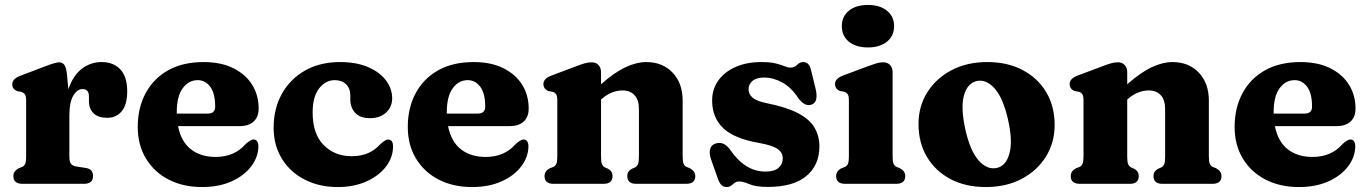

<svg xmlns="http://www.w3.org/2000/svg" viewBox="-20 -742 5522 775"><path d="M249.5 -448.5 256 -382Q275 -437.5 310.5 -464.5Q346 -491.5 390 -491.5Q438.5 -491.5 466 -461.5Q493.5 -431.5 493.5 -374Q493.5 -319 471.2 -292.8Q449 -266.5 413 -266.5Q376.5 -266.5 357.8 -284.5Q339 -302.5 339 -334V-354Q338.5 -382.5 313 -382.5Q292 -382.5 276 -356.2Q260 -330 260 -274.5V-109.5Q260 -91 266 -81.8Q272 -72.5 288 -70L326.5 -64Q355.5 -59.5 355.5 -31.5Q355.5 0 318.5 0H71Q34 0 34 -31Q34 -51.5 56 -63L69 -68Q77.5 -72 81.5 -80.5Q85.5 -89 85.5 -109.5V-336.5Q85.5 -354 80.8 -360.8Q76 -367.5 67 -371L50 -374Q29.5 -382 29.5 -401.5Q29.5 -423.5 60.5 -435.5L157.5 -472.5Q204 -490.5 218.5 -490.5Q231.5 -490.5 239 -481Q246.5 -471.5 249.5 -448.5Z M1024 -304Q1024 -270 1004 -251.5Q984 -233 948 -233H698.5Q711 -170 750.8 -139.2Q790.5 -108.5 850 -108.5Q926.5 -108.5 971.5 -160.5Q992.5 -179.5 1003.5 -179Q1023 -178.5 1023 -150Q1022 -107 993.5 -69.8Q965 -32.5 914.2 -9.8Q863.5 13 796 13Q719 13 660.5 -17.2Q602 -47.5 569 -102.2Q536 -157 536 -229.5Q536 -306 567.5 -365.2Q599 -424.5 658.2 -458Q717.5 -491.5 802 -491.5Q872 -491.5 921.8 -466.8Q971.5 -442 997.8 -399.8Q1024 -357.5 1024 -304ZM693.5 -288.5Q693.5 -286 693.5 -283.5H818.5Q848.5 -283.5 848.5 -311.5Q848.5 -365.5 828.5 -392Q808.5 -418.5 778 -418.5Q741.5 -418.5 717.5 -385.8Q693.5 -353 693.5 -288.5Z M1563 -344.5Q1563 -311 1538.8 -288Q1514.5 -265 1473.5 -265Q1434 -265 1414 -286.2Q1394 -307.5 1394 -341V-356.5Q1394 -385 1377 -401.8Q1360 -418.5 1331 -418.5Q1294 -418.5 1268 -385Q1242 -351.5 1242 -288Q1242 -201 1286.8 -156.2Q1331.5 -111.5 1399 -111.5Q1437.5 -111.5 1465.5 -123.8Q1493.5 -136 1515.5 -160.5Q1537 -179.5 1547 -179Q1567 -178.5 1566.5 -149Q1566 -106 1537.5 -69Q1509 -32 1458.8 -9.5Q1408.5 13 1343 13Q1268.5 13 1210 -17Q1151.5 -47 1118 -101Q1084.5 -155 1084.5 -227Q1084.5 -303 1117.5 -362.8Q1150.5 -422.5 1210.8 -457Q1271 -491.5 1353 -491.5Q1418 -491.5 1465 -471.5Q1512 -451.5 1537.5 -418.2Q1563 -385 1563 -344.5Z M2114 -304Q2114 -270 2094 -251.5Q2074 -233 2038 -233H1788.5Q1801 -170 1840.8 -139.2Q1880.5 -108.5 1940 -108.5Q2016.5 -108.5 2061.5 -160.5Q2082.5 -179.5 2093.5 -179Q2113 -178.5 2113 -150Q2112 -107 2083.5 -69.8Q2055 -32.5 2004.2 -9.8Q1953.5 13 1886 13Q1809 13 1750.5 -17.2Q1692 -47.5 1659 -102.2Q1626 -157 1626 -229.5Q1626 -306 1657.5 -365.2Q1689 -424.5 1748.2 -458Q1807.5 -491.5 1892 -491.5Q1962 -491.5 2011.8 -466.8Q2061.5 -442 2087.8 -399.8Q2114 -357.5 2114 -304ZM1783.5 -288.5Q1783.5 -286 1783.5 -283.5H1908.5Q1938.5 -283.5 1938.5 -311.5Q1938.5 -365.5 1918.5 -392Q1898.5 -418.5 1868 -418.5Q1831.5 -418.5 1807.5 -385.8Q1783.5 -353 1783.5 -288.5Z M2406 -451V-402Q2462 -451 2506 -471.2Q2550 -491.5 2588.5 -491.5Q2654.5 -491.5 2695 -448.8Q2735.5 -406 2735.5 -336V-110Q2735.5 -89 2739.5 -80.5Q2743.5 -72 2752 -68L2764.5 -63Q2786.5 -51 2786.5 -31Q2786.5 0 2749.5 0H2547.5Q2512 0 2512 -32Q2512 -50.5 2530 -60.5L2543 -66Q2551.5 -70.5 2555.2 -79.2Q2559 -88 2559 -110V-302Q2559 -339 2541.2 -358Q2523.5 -377 2492.5 -377Q2472.5 -377 2450.8 -368.8Q2429 -360.5 2408 -342L2406 -340.5V-109.5Q2406 -88 2409.8 -79.2Q2413.5 -70.5 2422 -66L2435 -60.5Q2452.5 -50.5 2452.5 -32Q2452.5 0 2417 0H2215Q2178 0 2178 -31Q2178 -52 2200 -63L2213 -68Q2221.5 -72 2225.5 -80.5Q2229.5 -89 2229.5 -109.5V-337Q2229.5 -354.5 2224.8 -361.5Q2220 -368.5 2211 -371.5L2194 -374.5Q2173.5 -383 2173.5 -402.5Q2173.5 -424.5 2204.5 -436.5L2303 -473.5Q2325 -482 2339.5 -486.2Q2354 -490.5 2368 -490.5Q2386 -490.5 2396 -479.2Q2406 -468 2406 -451Z M3064 -429Q3033 -429 3017.2 -415.2Q3001.5 -401.5 3001.5 -382Q3001.5 -362.5 3017 -348.5Q3032.5 -334.5 3072.5 -326Q3153.5 -310 3200.5 -285.5Q3247.5 -261 3267.5 -227.2Q3287.5 -193.5 3287.5 -151Q3287.5 -76 3235.2 -31.8Q3183 12.5 3079 12.5Q3031 12.5 3005.2 1.5Q2979.5 -9.5 2963.5 -9.5Q2952.5 -9.5 2945.2 -3.8Q2938 2 2931 7.5Q2924 13 2913.5 13Q2901 13 2892.8 5.5Q2884.5 -2 2877.5 -21L2851 -96.5Q2841.5 -122.5 2846.2 -139.5Q2851 -156.5 2866.5 -162Q2900 -174 2925.5 -140Q2955 -96 2990.8 -72.8Q3026.5 -49.5 3070 -49.5Q3105 -49.5 3122.2 -64.2Q3139.5 -79 3139.5 -102.5Q3139.5 -125.5 3119.8 -140Q3100 -154.5 3047 -164.5Q2943.5 -182 2899 -225Q2854.5 -268 2854.5 -336Q2854.5 -382.5 2879.8 -417.5Q2905 -452.5 2949.8 -472Q2994.5 -491.5 3052.5 -491.5Q3089.5 -491.5 3112 -485.8Q3134.5 -480 3147.8 -474.5Q3161 -469 3170 -469Q3187 -469 3197.5 -480.2Q3208 -491.5 3223 -491.5Q3233.5 -491.5 3241.8 -484Q3250 -476.5 3254 -458L3273 -380Q3278 -357.5 3274.5 -341.2Q3271 -325 3255 -319.5Q3228 -310.5 3201.5 -347Q3173.5 -389.5 3137.5 -409.2Q3101.5 -429 3064 -429Z M3483.5 -550.5Q3435 -550.5 3406.5 -573.8Q3378 -597 3378 -637Q3378 -675.5 3406.5 -698.8Q3435 -722 3483.5 -722Q3531.5 -722 3560.2 -698.8Q3589 -675.5 3589 -636.5Q3589 -597 3560.2 -573.8Q3531.5 -550.5 3483.5 -550.5ZM3583 -451V-109.5Q3583 -89 3587 -80.5Q3591 -72 3599.5 -68L3612 -63Q3634 -52 3634 -31Q3634 0 3597 0H3392Q3355 0 3355 -31Q3355 -52 3377 -63L3390 -68Q3398.5 -72 3402.5 -80.5Q3406.5 -89 3406.5 -109.5V-337Q3406.5 -354.5 3401.8 -361.5Q3397 -368.5 3388 -371.5L3371 -374.5Q3350.5 -383 3350.5 -402.5Q3350.5 -424.5 3381.5 -436.5L3480 -473.5Q3503 -482 3517 -486.2Q3531 -490.5 3544.5 -490.5Q3563 -490.5 3573 -479.2Q3583 -468 3583 -451Z M3965.5 -491.5Q4047 -491.5 4108 -459.2Q4169 -427 4203 -370Q4237 -313 4237 -237.5Q4237 -166.5 4201.8 -109.8Q4166.5 -53 4104 -20Q4041.5 13 3959 13Q3877.5 13 3816.5 -19.2Q3755.5 -51.5 3721.5 -108.8Q3687.5 -166 3687.5 -242Q3687.5 -312.5 3722.8 -369Q3758 -425.5 3820.5 -458.5Q3883 -491.5 3965.5 -491.5ZM4003 -64Q4040 -71.5 4054.2 -121Q4068.5 -170.5 4049.5 -256.5Q4030 -344 3996 -383.5Q3962 -423 3923 -415Q3886 -407 3871.5 -358.8Q3857 -310.5 3876 -222Q3895 -135 3929.2 -95.5Q3963.5 -56 4003 -64Z M4530 -451V-402Q4586 -451 4630 -471.2Q4674 -491.5 4712.5 -491.5Q4778.5 -491.5 4819 -448.8Q4859.5 -406 4859.5 -336V-110Q4859.5 -89 4863.5 -80.5Q4867.5 -72 4876 -68L4888.5 -63Q4910.5 -51 4910.5 -31Q4910.5 0 4873.5 0H4671.5Q4636 0 4636 -32Q4636 -50.5 4654 -60.5L4667 -66Q4675.5 -70.5 4679.2 -79.2Q4683 -88 4683 -110V-302Q4683 -339 4665.2 -358Q4647.5 -377 4616.5 -377Q4596.5 -377 4574.8 -368.8Q4553 -360.5 4532 -342L4530 -340.5V-109.5Q4530 -88 4533.8 -79.2Q4537.5 -70.5 4546 -66L4559 -60.5Q4576.5 -50.5 4576.5 -32Q4576.5 0 4541 0H4339Q4302 0 4302 -31Q4302 -52 4324 -63L4337 -68Q4345.5 -72 4349.5 -80.5Q4353.5 -89 4353.5 -109.5V-337Q4353.5 -354.5 4348.8 -361.5Q4344 -368.5 4335 -371.5L4318 -374.5Q4297.5 -383 4297.5 -402.5Q4297.5 -424.5 4328.5 -436.5L4427 -473.5Q4449 -482 4463.5 -486.2Q4478 -490.5 4492 -490.5Q4510 -490.5 4520 -479.2Q4530 -468 4530 -451Z M5451.5 -304Q5451.5 -270 5431.5 -251.5Q5411.5 -233 5375.5 -233H5126Q5138.5 -170 5178.2 -139.2Q5218 -108.5 5277.5 -108.5Q5354 -108.5 5399 -160.5Q5420 -179.5 5431 -179Q5450.5 -178.5 5450.5 -150Q5449.5 -107 5421 -69.8Q5392.5 -32.5 5341.8 -9.8Q5291 13 5223.5 13Q5146.5 13 5088 -17.2Q5029.5 -47.5 4996.5 -102.2Q4963.5 -157 4963.5 -229.5Q4963.5 -306 4995 -365.2Q5026.5 -424.5 5085.8 -458Q5145 -491.5 5229.5 -491.5Q5299.5 -491.5 5349.2 -466.8Q5399 -442 5425.2 -399.8Q5451.5 -357.5 5451.5 -304ZM5121 -288.5Q5121 -286 5121 -283.5H5246Q5276 -283.5 5276 -311.5Q5276 -365.5 5256 -392Q5236 -418.5 5205.5 -418.5Q5169 -418.5 5145 -385.8Q5121 -353 5121 -288.5Z"/></svg>

Font: Fraunces 9pt S050
Style: Bold
Weight: 700
Version: Version 1.000; ttfautohint (v1.8.3)